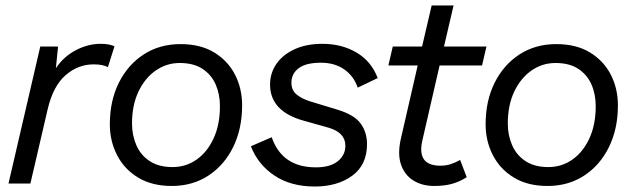

<svg xmlns="http://www.w3.org/2000/svg" viewBox="-20 -670 2312 701"><path d="M11 0 127 -500H192L184 -421Q212 -463 256.5 -486.5Q301 -510 347 -510Q379 -510 398 -501L374 -425Q364 -430 351.5 -432.5Q339 -435 322 -435Q265 -435 219.5 -395.5Q174 -356 154 -271L91 0Z M607 9Q535 9 484.5 -21.5Q434 -52 407.5 -103.5Q381 -155 381 -216Q381 -302 414 -368Q447 -434 505 -471.5Q563 -509 639 -509Q712 -509 762 -478.5Q812 -448 838 -397.5Q864 -347 864 -285Q864 -200 831.5 -133.5Q799 -67 741 -29Q683 9 607 9ZM610 -60Q659 -60 698 -87.5Q737 -115 760 -165Q783 -215 783 -282Q783 -326 767.5 -361.5Q752 -397 719.5 -418.5Q687 -440 636 -440Q588 -440 548.5 -412.5Q509 -385 485.5 -335.5Q462 -286 462 -219Q462 -176 478 -139.5Q494 -103 527 -81.5Q560 -60 610 -60Z M1129 11Q1042 11 982 -29Q922 -69 896 -136L972 -169Q1010 -59 1133 -59Q1186 -59 1213.5 -81.5Q1241 -104 1241 -138Q1241 -186 1179 -204L1090 -229Q966 -263 966 -361Q966 -403 989 -436.5Q1012 -470 1055 -490Q1098 -510 1157 -510Q1228 -510 1282 -478Q1336 -446 1359 -385L1286 -350Q1272 -392 1237 -416.5Q1202 -441 1152 -441Q1097 -441 1070.5 -421Q1044 -401 1044 -368Q1044 -340 1063.5 -324.5Q1083 -309 1112 -300L1214 -269Q1275 -250 1297.5 -218Q1320 -186 1320 -144Q1320 -68 1266 -28.5Q1212 11 1129 11Z M1565 9Q1522 9 1490 -10.5Q1458 -30 1444.5 -68Q1431 -106 1443 -161L1505 -431H1398L1414 -500H1521L1556 -650H1636L1601 -500H1756L1740 -431H1585L1522 -157Q1501 -65 1588 -65Q1608 -65 1625 -70.5Q1642 -76 1660 -86L1684 -23Q1659 -7 1631 1Q1603 9 1565 9Z M1979 9Q1907 9 1856.5 -21.5Q1806 -52 1779.5 -103.5Q1753 -155 1753 -216Q1753 -302 1786 -368Q1819 -434 1877 -471.5Q1935 -509 2011 -509Q2084 -509 2134 -478.5Q2184 -448 2210 -397.5Q2236 -347 2236 -285Q2236 -200 2203.5 -133.5Q2171 -67 2113 -29Q2055 9 1979 9ZM1982 -60Q2031 -60 2070 -87.5Q2109 -115 2132 -165Q2155 -215 2155 -282Q2155 -326 2139.5 -361.5Q2124 -397 2091.5 -418.5Q2059 -440 2008 -440Q1960 -440 1920.5 -412.5Q1881 -385 1857.5 -335.5Q1834 -286 1834 -219Q1834 -176 1850 -139.5Q1866 -103 1899 -81.5Q1932 -60 1982 -60Z"/></svg>

Font: Prodigy Sans
Style: Italic
Weight: 400
Italic angle: -13°
Designer: Wei Huang
Foundry: Wei Huang
Version: Version 1.003; ttfautohint (v1.8.3)